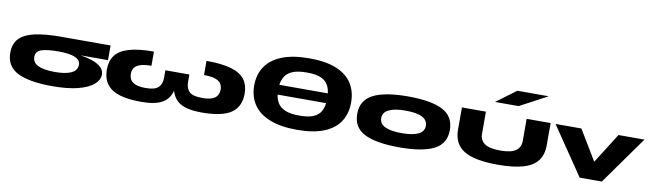

<svg xmlns="http://www.w3.org/2000/svg" viewBox="-41 -1331 6555 1931"><g transform="rotate(10 3236.5 -366.0)"><path d="M510 15Q272 15 153.5 -45Q35 -105 35 -244Q35 -337 87.5 -390.5Q140 -444 245.5 -467Q351 -490 510 -490V-355V-490H1016V-340H736Q797 -331 853.5 -312.5Q910 -294 945.5 -263Q981 -232 981 -185Q981 -131 929 -85.5Q877 -40 772.5 -12.5Q668 15 510 15ZM510 -130Q620 -130 678 -158Q736 -186 736 -244Q736 -340 510 -340Q398 -340 339 -321Q280 -302 280 -244Q280 -186 338.5 -158Q397 -130 510 -130Z M1416 15Q1208 15 1114.5 -49Q1021 -113 1021 -245Q1021 -333 1063.5 -390.5Q1106 -448 1201.5 -476.5Q1297 -505 1456 -505V-360Q1381 -360 1339.5 -345Q1298 -330 1282 -304.5Q1266 -279 1266 -245Q1266 -212 1281 -186Q1296 -160 1333.5 -145Q1371 -130 1436 -130Q1531 -130 1566.5 -164.5Q1602 -199 1602 -264V-340H1847V-264Q1847 -199 1882.5 -164.5Q1918 -130 2013 -130Q2079 -130 2116 -145Q2153 -160 2168 -186Q2183 -212 2183 -245Q2183 -279 2167 -304.5Q2151 -330 2110 -345Q2069 -360 1993 -360V-505Q2152 -505 2247.5 -476.5Q2343 -448 2385.5 -390.5Q2428 -333 2428 -245Q2428 -113 2335 -49Q2242 15 2033 15Q1894 15 1821 -25Q1748 -65 1724 -153Q1701 -65 1628 -25Q1555 15 1416 15Z M3008 20Q2840 20 2729 -24.5Q2618 -69 2563 -151Q2508 -233 2508 -345Q2508 -457 2563 -539Q2618 -621 2729 -665.5Q2840 -710 3008 -710Q3176 -710 3284.5 -665.5Q3393 -621 3445.5 -539Q3498 -457 3498 -345Q3498 -233 3445.5 -151Q3393 -69 3284.5 -24.5Q3176 20 3008 20ZM3008 -565Q2915 -565 2862.5 -542.5Q2810 -520 2786 -481.5Q2762 -443 2756 -395H3251Q3246 -443 3224 -481.5Q3202 -520 3151.5 -542.5Q3101 -565 3008 -565ZM3008 -125Q3101 -125 3151.5 -147.5Q3202 -170 3224 -208.5Q3246 -247 3251 -295H2756Q2762 -247 2786 -208.5Q2810 -170 2862.5 -147.5Q2915 -125 3008 -125Z M4053 15Q3815 15 3696.5 -45Q3578 -105 3578 -244Q3578 -383 3696.5 -444Q3815 -505 4053 -505Q4290 -505 4407 -444Q4524 -383 4524 -244Q4524 -105 4407 -45Q4290 15 4053 15ZM4053 -130Q4163 -130 4221 -158Q4279 -186 4279 -244Q4279 -360 4053 -360Q3941 -360 3882 -331Q3823 -302 3823 -244Q3823 -186 3881.5 -158Q3940 -130 4053 -130Z M5510 -490V-264Q5510 -166 5463 -104.5Q5416 -43 5316.5 -14Q5217 15 5059 15Q4821 15 4712.5 -51Q4604 -117 4604 -264V-490H4849V-264Q4849 -199 4897.5 -164.5Q4946 -130 5059 -130Q5169 -130 5217 -164.5Q5265 -199 5265 -264V-490ZM4922 -602 5124 -752H5444L5163 -602Z M6468 -490 6119 0H5893L5560 -490H5824L6009 -183L6203 -490Z"/></g></svg>

Font: Syne ExtraBold
Style: Regular
Weight: 800
Designer: Lucas Descroix
Foundry: Bonjour Monde
Version: Version 2.200; ttfautohint (v1.8.4)